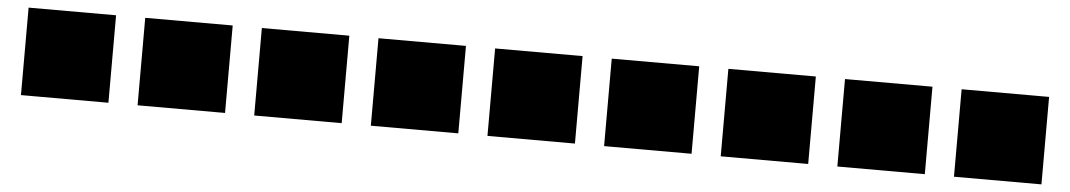

<svg xmlns="http://www.w3.org/2000/svg" viewBox="-28 -658 3656 656"><g transform="rotate(5 1800.0 -330.0)"><path d="M50 -180H350V-480H50Z M450 -180H750V-480H450Z M850 -180H1150V-480H850Z M1250 -180H1550V-480H1250Z M1650 -180H1950V-480H1650Z M2050 -180H2350V-480H2050Z M2450 -180H2750V-480H2450Z M2850 -180H3150V-480H2850Z M3250 -180H3550V-480H3250Z"/></g></svg>

Font: text-security-square
Style: Regular
Weight: 400
Monospace: yes
Foundry: Oskari Noppa
Version: Version 3.000;hotconv 1.0.118;makeotfexe 2.5.65603